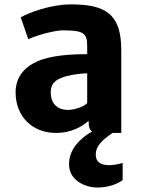

<svg xmlns="http://www.w3.org/2000/svg" viewBox="-20 -587 637 859"><path d="M49.8 -173.3C49.8 -68.4 122.1 7.8 231.4 7.8C297.4 7.8 346.7 -19.5 376.5 -46.9V-43C376.5 -17.6 381.8 -4.9 392.1 1C341.3 29.8 284.7 82 289.1 154.3C292 216.3 355 252 416.5 252C457.5 252 500.5 239.7 528.8 218.8V142.1C508.3 147.9 486.8 151.9 467.8 151.9C435.1 151.9 410.2 140.6 408.7 108.9C405.8 66.9 439.9 37.1 483.9 7.8H522.5V-363.8C522.5 -525.4 451.2 -567.4 296.4 -567.4C208.5 -567.4 108.4 -530.8 72.8 -509.3L106.4 -411.6C153.8 -433.1 230 -451.2 259.8 -451.2C354 -451.2 370.1 -439.5 370.1 -379.9V-344.7C299.8 -344.7 208.5 -339.8 147 -312.5C86.9 -285.6 49.8 -240.7 49.8 -173.3ZM207 -174.3C207 -215.8 232.4 -230 255.4 -238.8C278.3 -249.5 333.5 -258.8 370.1 -258.8V-126C359.9 -112.8 317.9 -95.2 283.7 -95.2C240.2 -95.2 207 -120.1 207 -174.3Z"/></svg>

Font: Merriweather Sans
Style: Bold
Weight: 700
Designer: Eben Sorkin ( eben@eyebytes.com )
Foundry: Eben Sorkin
Version: Version 1.003